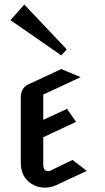

<svg xmlns="http://www.w3.org/2000/svg" viewBox="-20 -818 465 852"><path d="M26.4 -728.5 87.9 -797.9 276.4 -598.6 252 -572.3ZM72.3 -96.7V-385.7Q72.3 -429.7 109.4 -445.3L252 -511.7L337.9 -475.6L171.9 -398.4V-286.1L277.3 -335L317.4 -277.3L171.9 -209V-89.8Q171.9 -58.6 193.4 -58.6Q200.2 -58.6 203.1 -60.5L301.8 -108.4L365.2 -59.6L228.5 3.9Q205.1 14.6 179.7 14.6Q135.7 14.6 104 -14.6Q72.3 -43.9 72.3 -96.7Z"/></svg>

Font: TriodPostnaja
Style: Medium
Weight: 500
Version: 20110805